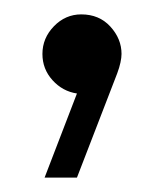

<svg xmlns="http://www.w3.org/2000/svg" viewBox="-20 -118 228 267"><path d="M42 129 87 12Q67 9 53 -6.5Q39 -22 39 -43Q39 -65 55 -81.5Q71 -98 93 -98Q118 -98 133.5 -81Q149 -64 149 -43Q149 -38 147.5 -31Q146 -24 143 -16L87 129Z"/></svg>

Font: Atkinson Hyperlegible Next Light
Style: Regular
Weight: 300
Designer: Elliott Scott, Megan Eiswerth, Linus Boman, Theodore Petrosky, Letters from Sweden
Foundry: Applied Design Works, Letters from Sweden
Version: Version 2.001